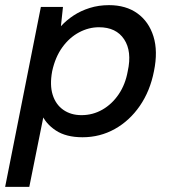

<svg xmlns="http://www.w3.org/2000/svg" viewBox="-38 -527 662 747"><path d="M123 -85 134 -88 76 200H-18L121 -500H207L199 -425Q220 -448 248 -466.5Q276 -485 311 -496Q346 -507 386 -507Q452 -507 496.5 -475Q541 -443 559 -385.5Q577 -328 561 -250Q546 -173 506 -115Q466 -57 408.5 -25Q351 7 283 7Q219 7 179 -19.5Q139 -46 123 -85ZM459 -250Q476 -327 445 -374Q414 -421 347 -421Q307 -421 269.5 -401Q232 -381 204.5 -343Q177 -305 165 -250Q155 -196 167 -158Q179 -120 208.5 -99.5Q238 -79 279 -79Q323 -79 360.5 -100.5Q398 -122 424 -160.5Q450 -199 459 -250Z"/></svg>

Font: Albert Sans Medium
Style: Italic
Weight: 500
Italic angle: -11.25°
Designer: Andreas Rasmussen
Foundry: a.Foundry
Version: Version 1.025